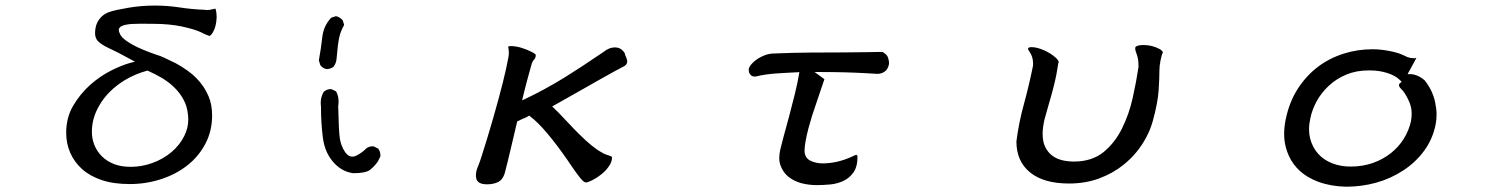

<svg xmlns="http://www.w3.org/2000/svg" viewBox="-20 -645 5540 708"><path d="M500 -557.6 545.9 -557.1Q605.5 -557.1 652.6 -546.9Q699.7 -536.6 723.6 -524.9Q725.1 -524.4 728.5 -522.5Q733.9 -519 737.8 -518.1Q744.1 -515.6 747.6 -514.2Q751 -512.7 752 -512.2Q758.8 -514.6 765.6 -526.9Q777.3 -546.9 778.8 -579.6Q778.8 -582 778.8 -584.5Q778.8 -599.1 774.9 -612.8Q771 -612.8 765.6 -611.3Q751.5 -607.9 745.1 -607.9Q738.8 -607.9 733.4 -608.9Q686.5 -610.8 641.6 -617.7Q597.2 -624.5 550.8 -624.5Q501.5 -624.5 455.1 -616.7Q432.1 -612.8 412.1 -608.6Q392.1 -604.5 377 -598.6Q361.8 -591.3 352.5 -581.5Q343.3 -571.8 338.4 -561.3Q333.5 -550.8 332 -540.3Q330.6 -529.8 330.6 -522Q330.6 -505.9 340.3 -494.1L342.8 -491.7Q354.5 -480 384.8 -465.8Q409.2 -455.1 461.4 -426.3L477.5 -417.5L460 -413.1Q431.2 -405.3 390.6 -385.3Q349.6 -364.7 313 -332.5Q276.4 -299.8 250.2 -255.9Q224.1 -211.9 224.1 -155.3Q224.1 -115.7 239 -81.5Q253.9 -47.4 282.7 -21.5Q311.5 4.4 355 19Q398.4 33.7 458.5 33.7Q518.6 33.7 574 15.6Q629.4 -2.4 671.4 -35.6Q712.9 -68.4 737.5 -115.2Q762.2 -162.1 762.2 -219.7Q762.2 -259.3 749 -290Q733.4 -327.6 703.1 -357.9Q688.5 -372.6 671.9 -384.3Q648.4 -400.9 628.4 -411.6Q606.9 -422.4 587.6 -431.2Q568.4 -439.9 564 -440.9H563Q500.5 -462.4 470.2 -479.5Q443.8 -494.1 432.1 -505.9Q424.3 -513.7 421.9 -521.5Q418 -527.8 418 -533.9Q418 -540 422.4 -544.4Q425.3 -547.4 429.7 -549.3Q443.4 -555.2 466.3 -556.6Q482.4 -557.6 500 -557.6ZM674.3 -205.6Q674.3 -172.9 659.7 -144Q642.6 -109.4 611.8 -83.7Q581.1 -58.1 541.7 -43.9Q502.4 -29.8 461.9 -29.8Q427.2 -29.8 400.6 -40Q374 -50.3 355.7 -68.6Q337.4 -86.9 328.1 -110.1Q318.8 -133.3 318.8 -159.2Q318.8 -209 345.7 -255.4Q377.4 -311 440.4 -349.6Q477.5 -372.1 523.9 -384.8Q553.2 -371.6 578.1 -356.9Q631.3 -324.7 656.7 -277.8Q670.4 -252.9 673.3 -221.2Q674.3 -213.4 674.3 -205.6Z M1163.6 -251.5V-251Q1163.6 -192.9 1170.4 -138.7Q1177.7 -78.1 1215.8 -40Q1244.6 -11.2 1282.7 -6.3Q1328.6 -6.3 1344.2 -18.6Q1360.8 -31.2 1373.5 -49.8L1382.3 -67.4Q1382.8 -69.3 1382.8 -71.3Q1382.8 -85.9 1375 -96.7L1358.4 -105Q1356.4 -105.5 1354.5 -105.5Q1339.8 -105.5 1330.1 -97.2Q1317.9 -84 1296.4 -72.3Q1287.6 -67.4 1279.8 -67.4Q1263.7 -67.4 1252 -85Q1237.3 -107.4 1233.2 -134Q1229 -160.6 1227.1 -253.4Q1228.5 -263.2 1228.5 -270.5Q1228.5 -292 1219.2 -308.1L1203.1 -315.9Q1201.7 -316.4 1199.7 -316.4Q1185.1 -316.4 1173.8 -306.6Q1168.9 -298.3 1166.3 -289.6Q1163.6 -280.8 1163.1 -274.2Q1162.6 -267.6 1162.6 -262.9Q1162.6 -258.3 1163.6 -251.5ZM1186.5 -390.1Q1198.2 -391.1 1209 -397.9Q1219.7 -410.6 1221.2 -429.2Q1225.1 -478.5 1230.5 -504.9Q1235.8 -530.3 1249 -552.7L1244.1 -569.8Q1232.4 -583 1218.8 -585.4L1201.2 -579.6Q1172.9 -549.3 1168.5 -508.3Q1163.6 -464.8 1155.8 -422.4L1161.1 -404.8Q1171.9 -391.1 1186.5 -390.1Z M1955.6 -442.9ZM1854 -472.7Q1856.4 -459.5 1856.4 -450.7Q1856.4 -443.8 1855 -435.1Q1841.8 -359.9 1798.8 -210Q1787.1 -168.9 1776.4 -134.3L1757.3 -73.2Q1749 -46.4 1744.1 -35.2Q1734.9 -14.6 1734.9 1Q1734.9 17.6 1742.7 24.9Q1752.4 34.7 1776.1 34.7Q1799.8 34.7 1817.4 25.9Q1833.5 17.6 1840.8 -4.9Q1851.6 -45.4 1862.3 -91.8Q1880.9 -168.9 1887.2 -197.3Q1900.4 -204.1 1907.5 -207Q1914.6 -210 1917.5 -210.9Q1923.3 -213.9 1926.8 -215.8L1931.2 -218.8L1935.1 -215.8Q1963.9 -193.8 1998 -153.3Q2032.2 -112.8 2071.3 -56.6Q2112.8 5.4 2126.5 19Q2135.3 27.8 2140.6 27.8Q2147.5 27.8 2164.1 19.5Q2180.7 11.2 2197.3 -2Q2213.4 -14.6 2225.1 -31.5Q2236.8 -48.3 2236.8 -63.5Q2236.8 -65.9 2235.8 -66.9Q2233.9 -68.8 2229 -70.3Q2213.9 -75.2 2211.9 -76.2Q2210 -77.1 2207.5 -78.1Q2203.6 -80.1 2199.7 -82.5Q2165.5 -100.6 2115.7 -150.4Q2099.1 -166.5 2073.2 -194.3Q2047.4 -222.2 2038.3 -231Q2029.3 -239.7 2016.1 -252.4Q2107.4 -303.7 2136 -320.1Q2164.6 -336.4 2191.4 -351.6Q2258.3 -389.2 2277.8 -398.9Q2277.8 -398.9 2278.6 -399.4Q2279.3 -399.9 2280.3 -399.9Q2293 -407.7 2293 -418Q2293 -426.3 2284.7 -443.8V-445.3Q2284.7 -446.8 2282.5 -450.7Q2280.3 -454.6 2277.1 -457.5Q2273.9 -460.4 2272.5 -461.9Q2265.1 -467.8 2257.3 -469.2Q2253.4 -470.2 2249 -470.2Q2236.8 -470.2 2225.8 -465.8Q2214.8 -461.4 2206.5 -454.1Q2121.1 -396 2060.5 -358.4Q1988.8 -314.5 1918.9 -281.2L1905.3 -274.9Q1915.5 -318.4 1922.6 -344.2Q1929.7 -370.1 1935.1 -389.9Q1940.4 -409.7 1941.2 -411.4Q1941.9 -413.1 1942.6 -414.6Q1943.4 -416 1944.1 -417.7Q1944.8 -419.4 1945.8 -420.9Q1947.8 -423.8 1950.7 -426.8Q1955.6 -432.1 1955.6 -442.9Q1955.1 -443.4 1954.1 -444.8Q1950.2 -448.7 1941.4 -453.1Q1922.9 -462.9 1901.9 -469Q1880.9 -475.1 1863.8 -475.1Q1856 -475.1 1854 -473.1Z M3142.1 -68.4Q3140.6 -72.8 3139.2 -74.2Q3132.8 -73.2 3126.5 -69.8L3126 -69.3Q3094.2 -54.7 3066.7 -48.6Q3039.1 -42.5 3013.9 -42.5Q2988.8 -42.5 2968.8 -52.2Q2946.8 -63 2946.8 -89.8Q2946.8 -103 2950.7 -125Q2954.6 -147 2960.9 -170.9Q2974.6 -221.2 2987.3 -256.3L3020 -353Q3018.6 -354.5 2983.9 -379.4H3006.8Q3097.7 -379.4 3174.3 -375L3215.8 -372.6Q3224.1 -372.6 3232.4 -375.7Q3240.7 -378.9 3246.1 -384.3Q3251 -389.2 3252.4 -392.6Q3258.3 -403.3 3258.3 -413.1Q3258.3 -418 3256.3 -426.3Q3253.9 -438 3247.1 -444.3Q3236.8 -453.6 3231.4 -453.6Q3206.1 -453.6 3172.9 -452.6Q3139.6 -451.7 3089.4 -451.7Q3039.1 -451.7 2971.2 -451.2Q2903.3 -450.7 2836.4 -447.8H2835.9Q2816.9 -447.8 2800.3 -441.4Q2772.5 -430.7 2755.4 -413.1Q2742.2 -399.9 2740.7 -389.2Q2741.2 -381.8 2742.2 -377.9Q2744.6 -372.1 2747.6 -369.1Q2750.5 -366.2 2753.7 -364.5Q2756.8 -362.8 2763.2 -362.8Q2764.6 -362.8 2766.6 -362.8Q2799.8 -371.1 2840.8 -374Q2860.8 -375.5 2880.9 -376.5Q2900.9 -377.4 2927.7 -378.9Q2921.4 -340.3 2911.1 -298.8Q2889.6 -212.4 2869.6 -141.6Q2861.3 -110.4 2857.4 -94Q2853.5 -77.6 2853.5 -62.5Q2853.5 -47.4 2858.4 -34.2Q2867.7 -9.3 2886.7 6.3Q2906.7 22.5 2934.1 30.3Q2961.9 37.6 2992.2 37.6Q3014.2 37.6 3041.5 35.2Q3067.4 32.7 3090.3 22Q3112.3 11.7 3127.2 -9.3Q3142.1 -30.3 3142.1 -68.4ZM3139.2 -74.2Z M4254.9 -464.8Q4228.5 -479 4195.8 -479Q4185.5 -479 4178 -477.1Q4170.4 -475.1 4168.2 -472.7Q4166 -470.2 4166 -467.8Q4166 -460.4 4168.5 -454.1Q4170.9 -447.8 4172.4 -442.9Q4175.3 -434.1 4176.8 -424.3Q4178.2 -414.6 4178.2 -398.4V-397.9Q4170.4 -345.2 4157 -284.7Q4143.6 -224.1 4117.7 -171.9Q4091.8 -119.1 4049.8 -84.5Q4006.3 -49.3 3940.4 -49.3Q3918.9 -49.3 3898.9 -53.7Q3854 -64 3835 -101.6Q3824.7 -121.1 3824.7 -151.4Q3824.7 -174.8 3831.5 -204.1Q3838.9 -232.4 3848.6 -265.1Q3858.4 -297.9 3865.2 -325.2Q3872.1 -352.5 3875.7 -371.6Q3879.4 -390.6 3882.3 -411.1Q3883.8 -413.6 3883.8 -415.5Q3883.8 -422.9 3872.1 -433.1Q3854.5 -448.7 3830.1 -459.5Q3803.7 -471.2 3783.2 -471.2Q3775.4 -471.2 3772.5 -468.3Q3771 -466.8 3770.5 -463.9Q3777.3 -453.6 3782.7 -442.9Q3789.6 -429.7 3789.6 -405.3V-404.3Q3773.9 -327.1 3755.4 -260Q3736.8 -192.9 3728 -123.5Q3728 -50.3 3778.3 -9.3Q3828.6 31.7 3921.9 31.7Q3982.9 31.7 4033.9 12.7Q4085 -6.3 4124.5 -38.6Q4176.8 -81.1 4207 -139.2Q4222.2 -167.5 4230.5 -197.3Q4249.5 -266.1 4252.4 -311.3Q4255.4 -356.4 4255.4 -386.7Q4255.4 -400.9 4259.3 -421.6Q4263.2 -442.4 4268.1 -451.7Q4268.1 -454.1 4264.6 -457.8Q4261.2 -461.4 4254.9 -464.8Z M5202.6 -430.7Q5202.6 -431.2 5202.1 -431.6Q5199.2 -430.2 5194.1 -430.2Q5189 -430.2 5181.9 -431.4Q5174.8 -432.6 5168.5 -435.1Q5162.1 -437.5 5152.8 -442.4Q5132.8 -451.7 5100.8 -457.5Q5068.8 -463.4 5041 -463.4Q4986.3 -463.4 4935.1 -447.3Q4827.6 -413.1 4766.1 -318.4Q4734.4 -269.5 4721.2 -205.6Q4715.3 -177.2 4715.3 -151.9Q4715.3 -124.5 4721.7 -101.1Q4740.2 -31.7 4800.8 5.9Q4819.3 17.1 4841.3 25.4Q4888.2 42.5 4944.3 43.5Q5000 43.5 5054.2 28.8Q5108.4 13.7 5153.8 -16.1Q5199.2 -45.4 5231 -88.4Q5262.7 -130.9 5273.9 -186Q5277.3 -202.6 5277.3 -222.7Q5277.3 -242.7 5272.5 -266.1Q5263.7 -309.6 5235.8 -345.7Q5235.4 -347.2 5231.9 -350.1Q5228.5 -353 5225.3 -355.2Q5222.2 -357.4 5218.3 -359.9Q5210.9 -364.3 5203.1 -367.2Q5190.9 -371.6 5182.6 -371.6H5170.4Q5187 -401.9 5191.9 -410.6Q5199.7 -424.8 5202.6 -430.7ZM5185.5 -225.6Q5185.5 -212.4 5183.1 -198.7Q5175.8 -165 5157 -134.3Q5138.2 -103.5 5108.9 -80.3Q5079.6 -57.1 5042 -43.9Q5004.4 -30.8 4960 -30.8Q4923.3 -30.8 4892.1 -43Q4860.8 -55.2 4840.1 -78.6Q4819.3 -102.1 4811 -134.8Q4807.1 -150.4 4807.1 -168.9Q4807.1 -187.5 4812 -209.5Q4818.4 -240.7 4835.4 -272Q4852.5 -303.2 4880.4 -329.1Q4908.2 -355 4944.8 -370.1Q4981.4 -385.3 5026.4 -385.3Q5029.3 -385.3 5032.2 -385.3Q5065.4 -385.3 5095.2 -376Q5125 -366.7 5143.1 -349.1L5148.4 -343.3Q5141.6 -337.4 5141.1 -336.9Q5138.7 -334.5 5138.7 -331.5Q5138.7 -324.7 5146.5 -317.4L5153.3 -310.1Q5167.5 -292 5178.7 -264.2Q5185.5 -246.1 5185.5 -225.6Z"/></svg>

Font: Bakudai
Style: ExtraLight
Weight: 200
Version: Version 1.48